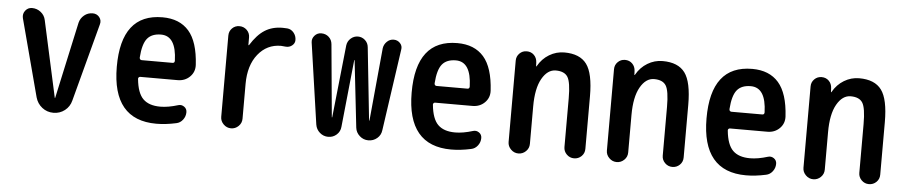

<svg xmlns="http://www.w3.org/2000/svg" viewBox="-37 -747 4573 973"><g transform="rotate(5 2250.0 -260.0)"><path d="M157.2 -70.3 52.7 -464.8Q47.9 -486.3 61 -502.9Q74.2 -519.5 94.7 -519.5Q120.1 -519.5 139.6 -503.9Q159.2 -488.3 164.1 -463.9L249 -76.2Q249 -75.2 250 -75.2Q251 -75.2 251 -76.2L335.9 -465.8Q341.8 -489.3 360.4 -504.4Q378.9 -519.5 403.3 -519.5Q424.8 -519.5 437.5 -503.4Q450.2 -487.3 444.3 -466.8L338.9 -70.3Q331.1 -39.1 306.2 -19.5Q281.2 0 248.5 0Q215.8 0 190.9 -19.5Q166 -39.1 157.2 -70.3Z M757.8 -442.4Q710.9 -442.4 688 -414.6Q665 -386.7 660.2 -317.4Q660.2 -305.7 670.9 -304.7H828.1Q838.9 -304.7 838.9 -316.4Q835 -442.4 757.8 -442.4ZM772.5 9.8Q548.8 9.8 548.3 -260.3Q547.9 -530.3 757.8 -530.3Q844.7 -530.3 892.1 -476.1Q939.5 -421.9 946.3 -304.7Q948.2 -268.6 923.3 -244.1Q898.4 -219.7 861.3 -219.7H670.9Q666 -219.7 663.1 -215.8Q660.2 -211.9 661.1 -208Q668 -136.7 697.8 -107.4Q727.5 -78.1 785.2 -78.1Q825.2 -78.1 876 -93.8Q891.6 -98.6 905.8 -88.9Q919.9 -79.1 919.9 -61.5Q919.9 -40 906.7 -22.9Q893.6 -5.9 874 -2Q820.3 9.8 772.5 9.8Z M1097.7 -53.7V-466.8Q1097.7 -489.3 1112.8 -504.4Q1127.9 -519.5 1149.9 -519.5Q1171.9 -519.5 1187.5 -504.4Q1203.1 -489.3 1203.1 -466.8V-427.7H1204.1H1206.1Q1240.2 -482.4 1278.3 -506.3Q1316.4 -530.3 1368.2 -530.3Q1384.8 -530.3 1392.6 -529.3Q1412.1 -527.3 1425.3 -511.2Q1438.5 -495.1 1438.5 -473.6Q1438.5 -457 1424.3 -445.8Q1410.2 -434.6 1391.6 -436.5Q1383.8 -437.5 1368.2 -438.5Q1296.9 -438.5 1251.5 -381.8Q1206.1 -325.2 1206.1 -230.5V-53.7Q1206.1 -31.2 1189.9 -15.6Q1173.8 0 1151.9 0Q1129.9 0 1113.8 -16.1Q1097.7 -32.2 1097.7 -53.7Z M1581.1 -56.6 1521.5 -468.8Q1518.6 -488.3 1532.2 -503.9Q1545.9 -519.5 1566.4 -519.5Q1588.9 -519.5 1604.5 -505.4Q1620.1 -491.2 1622.1 -468.8L1656.2 -100.6Q1656.2 -99.6 1657.2 -99.6Q1658.2 -99.6 1658.2 -100.6L1697.3 -469.7Q1700.2 -491.2 1716.3 -505.4Q1732.4 -519.5 1752.9 -519.5Q1773.4 -519.5 1789.1 -505.4Q1804.7 -491.2 1806.6 -469.7L1845.7 -100.6Q1845.7 -99.6 1846.7 -99.6Q1847.7 -99.6 1847.7 -100.6L1882.8 -471.7Q1885.7 -491.2 1900.4 -505.4Q1915 -519.5 1934.6 -519.5Q1954.1 -519.5 1967.3 -505.4Q1980.5 -491.2 1976.6 -471.7L1917 -57.6Q1914.1 -32.2 1895 -16.1Q1876 0 1850.6 0Q1825.2 0 1806.2 -17.1Q1787.1 -34.2 1784.2 -58.6L1746.1 -398.4Q1746.1 -399.4 1745.1 -399.4Q1744.1 -399.4 1744.1 -398.4L1709 -56.6Q1707 -32.2 1689 -16.1Q1670.9 0 1646.5 0Q1622.1 0 1603.5 -16.1Q1585 -32.2 1581.1 -56.6Z M2257.8 -442.4Q2210.9 -442.4 2188 -414.6Q2165 -386.7 2160.2 -317.4Q2160.2 -305.7 2170.9 -304.7H2328.1Q2338.9 -304.7 2338.9 -316.4Q2335 -442.4 2257.8 -442.4ZM2272.5 9.8Q2048.8 9.8 2048.3 -260.3Q2047.9 -530.3 2257.8 -530.3Q2344.7 -530.3 2392.1 -476.1Q2439.5 -421.9 2446.3 -304.7Q2448.2 -268.6 2423.3 -244.1Q2398.4 -219.7 2361.3 -219.7H2170.9Q2166 -219.7 2163.1 -215.8Q2160.2 -211.9 2161.1 -208Q2168 -136.7 2197.8 -107.4Q2227.5 -78.1 2285.2 -78.1Q2325.2 -78.1 2376 -93.8Q2391.6 -98.6 2405.8 -88.9Q2419.9 -79.1 2419.9 -61.5Q2419.9 -40 2406.7 -22.9Q2393.6 -5.9 2374 -2Q2320.3 9.8 2272.5 9.8Z M2559.6 -53.7V-467.8Q2559.6 -489.3 2574.7 -504.4Q2589.8 -519.5 2611.3 -519.5Q2633.8 -519.5 2648.4 -504.9Q2663.1 -490.2 2664.1 -467.8L2665 -448.2Q2665 -447.3 2666 -447.3Q2668 -447.3 2668 -449.2Q2689.5 -487.3 2725.1 -508.8Q2760.7 -530.3 2801.8 -530.3Q2880.9 -530.3 2915.5 -483.4Q2950.2 -436.5 2950.2 -320.3V-52.7Q2950.2 -30.3 2934.6 -15.1Q2918.9 0 2897 0Q2875 0 2859.4 -15.6Q2843.8 -31.2 2843.8 -52.7V-300.8Q2843.8 -382.8 2827.1 -409.2Q2810.5 -435.5 2766.6 -435.5Q2724.6 -435.5 2696.3 -385.7Q2668 -335.9 2668 -244.1V-53.7Q2668 -31.2 2651.9 -15.6Q2635.7 0 2613.8 0Q2591.8 0 2575.7 -16.1Q2559.6 -32.2 2559.6 -53.7Z M3059.6 -53.7V-467.8Q3059.6 -489.3 3074.7 -504.4Q3089.8 -519.5 3111.3 -519.5Q3133.8 -519.5 3148.4 -504.9Q3163.1 -490.2 3164.1 -467.8L3165 -448.2Q3165 -447.3 3166 -447.3Q3168 -447.3 3168 -449.2Q3189.5 -487.3 3225.1 -508.8Q3260.7 -530.3 3301.8 -530.3Q3380.9 -530.3 3415.5 -483.4Q3450.2 -436.5 3450.2 -320.3V-52.7Q3450.2 -30.3 3434.6 -15.1Q3418.9 0 3397 0Q3375 0 3359.4 -15.6Q3343.8 -31.2 3343.8 -52.7V-300.8Q3343.8 -382.8 3327.1 -409.2Q3310.5 -435.5 3266.6 -435.5Q3224.6 -435.5 3196.3 -385.7Q3168 -335.9 3168 -244.1V-53.7Q3168 -31.2 3151.9 -15.6Q3135.7 0 3113.8 0Q3091.8 0 3075.7 -16.1Q3059.6 -32.2 3059.6 -53.7Z M3757.8 -442.4Q3710.9 -442.4 3688 -414.6Q3665 -386.7 3660.2 -317.4Q3660.2 -305.7 3670.9 -304.7H3828.1Q3838.9 -304.7 3838.9 -316.4Q3835 -442.4 3757.8 -442.4ZM3772.5 9.8Q3548.8 9.8 3548.3 -260.3Q3547.9 -530.3 3757.8 -530.3Q3844.7 -530.3 3892.1 -476.1Q3939.5 -421.9 3946.3 -304.7Q3948.2 -268.6 3923.3 -244.1Q3898.4 -219.7 3861.3 -219.7H3670.9Q3666 -219.7 3663.1 -215.8Q3660.2 -211.9 3661.1 -208Q3668 -136.7 3697.8 -107.4Q3727.5 -78.1 3785.2 -78.1Q3825.2 -78.1 3876 -93.8Q3891.6 -98.6 3905.8 -88.9Q3919.9 -79.1 3919.9 -61.5Q3919.9 -40 3906.7 -22.9Q3893.6 -5.9 3874 -2Q3820.3 9.8 3772.5 9.8Z M4059.6 -53.7V-467.8Q4059.6 -489.3 4074.7 -504.4Q4089.8 -519.5 4111.3 -519.5Q4133.8 -519.5 4148.4 -504.9Q4163.1 -490.2 4164.1 -467.8L4165 -448.2Q4165 -447.3 4166 -447.3Q4168 -447.3 4168 -449.2Q4189.5 -487.3 4225.1 -508.8Q4260.7 -530.3 4301.8 -530.3Q4380.9 -530.3 4415.5 -483.4Q4450.2 -436.5 4450.2 -320.3V-52.7Q4450.2 -30.3 4434.6 -15.1Q4418.9 0 4397 0Q4375 0 4359.4 -15.6Q4343.8 -31.2 4343.8 -52.7V-300.8Q4343.8 -382.8 4327.1 -409.2Q4310.5 -435.5 4266.6 -435.5Q4224.6 -435.5 4196.3 -385.7Q4168 -335.9 4168 -244.1V-53.7Q4168 -31.2 4151.9 -15.6Q4135.7 0 4113.8 0Q4091.8 0 4075.7 -16.1Q4059.6 -32.2 4059.6 -53.7Z"/></g></svg>

Font: Rounded-X Mgen+ 2m medium
Style: Regular
Weight: 500
Designer: [Source Han Sans]
Ryoko NISHIZUKA  (kana & ideographs); Paul D. Hunt (Latin, Greek & Cyrillic); Wenlong ZHANG  (bopomofo
Version: Version 1.059.20150602